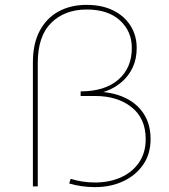

<svg xmlns="http://www.w3.org/2000/svg" viewBox="-20 -765 692 788"><path d="M370 3Q342 3 314.5 -1Q287 -5 264 -12L270 -31Q293 -24 317.5 -20Q342 -16 370 -16Q429 -16 476 -37Q523 -58 550.5 -98Q578 -138 578 -194Q578 -279 520 -325Q462 -371 371 -371H311V-390Q410 -390 465.5 -438Q521 -486 521 -568Q521 -637 472 -681.5Q423 -726 336 -726Q246 -726 190.5 -671.5Q135 -617 135 -507V0H115V-508Q115 -586 143 -638.5Q171 -691 220.5 -718Q270 -745 335 -745Q399 -745 445 -722Q491 -699 516 -659Q541 -619 541 -568Q541 -523 524.5 -488Q508 -453 479.5 -428.5Q451 -404 415.5 -391Q380 -378 342 -378L367 -389Q436 -389 488 -366Q540 -343 569 -299.5Q598 -256 598 -194Q598 -133 567.5 -89Q537 -45 485.5 -21Q434 3 370 3Z"/></svg>

Font: Montserrat Alternates Thin
Style: Regular
Weight: 100
Designer: Julieta Ulanovsky
Foundry: Julieta Ulanovsky
Version: Version 9.000